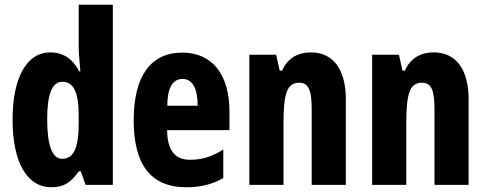

<svg xmlns="http://www.w3.org/2000/svg" viewBox="-20 -846 2052 810"><path d="M197 -56C249 -56 279 -76 312 -123H321L341 -66H456V-826H312V-644C312 -619 316 -589 319 -545H314C285 -601 243 -625 192 -625C93 -625 33 -519 33 -342C33 -164 92 -56 197 -56ZM242 -176C201 -176 179 -231 179 -344C179 -448 200 -501 242 -501C291 -501 312 -457 312 -358V-326C312 -222 291 -176 242 -176Z M749 -624C614 -624 544 -523 544 -338C544 -160 610 -56 766 -56C825 -56 876 -68 922 -95V-215C872 -184 831 -172 782 -172C718 -172 686 -211 685 -297H948V-376C948 -531 876 -624 749 -624ZM750 -513C791 -513 814 -474 814 -400H686C686 -483 713 -513 750 -513Z M1292 -625C1238 -625 1194 -602 1170 -548H1160L1145 -615H1032V-66H1176V-325C1176 -453 1191 -497 1243 -497C1285 -497 1295 -458 1295 -383V-66H1439V-427C1439 -555 1384 -625 1292 -625Z M1810 -625C1756 -625 1712 -602 1688 -548H1678L1663 -615H1550V-66H1694V-325C1694 -453 1709 -497 1761 -497C1803 -497 1813 -458 1813 -383V-66H1957V-427C1957 -555 1902 -625 1810 -625Z"/></svg>

Font: Noto Sans Malayalam UI ExtraCondensed ExtraBold
Style: Regular
Weight: 800
Width: 2
Designer: Jelle Bosma - Monotype Design Team
Foundry: Monotype Imaging Inc.
Version: Version 2.104